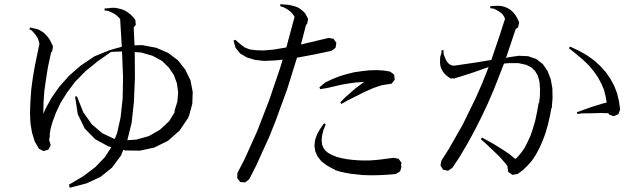

<svg xmlns="http://www.w3.org/2000/svg" viewBox="-20 -841 3040 915"><path d="M337.9 -380.9 346.7 -381.8 377 -305.7 418 -248 467.8 -206.1 523.4 -179.7H527.3L538.1 -207L554.7 -281.2L564.5 -371.1L566.4 -473.6L561.5 -595.7L509.8 -593.8L445.3 -548.8L386.7 -501L337.9 -451.2L299.8 -400.4L268.6 -350.6L246.1 -302.7L230.5 -260.7L220.7 -225.6L216.8 -200.2L217.8 -193.4L213.9 -173.8L214.8 -171.9L221.7 -149.4L210.9 -127.9L187.5 -121.1L166 -131.8L145.5 -167L132.8 -208L125 -253.9L123 -304.7L125 -358.4L128.9 -415L136.7 -472.7L146.5 -529.3L168 -632.8L166 -639.6L163.1 -650.4L159.2 -660.2L147.5 -677.7L139.6 -686.5L131.8 -695.3L120.1 -701.2L123 -710L135.7 -707L149.4 -704.1L163.1 -700.2L175.8 -693.4L187.5 -685.5L199.2 -674.8L209 -663.1L217.8 -650.4L225.6 -634.8L229.5 -626H231.4L230.5 -624L232.4 -619.1L228.5 -595.7L223.6 -591.8L208 -518.6L199.2 -462.9L191.4 -408.2L187.5 -354.5L186.5 -304.7V-298.8L198.2 -325.2L225.6 -375L262.7 -427.7L308.6 -479.5L364.3 -528.3L429.7 -572.3L503.9 -602.5L507.8 -603.5L560.5 -618.2L552.7 -748V-750L548.8 -754.9L541 -762.7L532.2 -770.5L521.5 -777.3L508.8 -783.2L495.1 -789.1L478.5 -791V-800.8L496.1 -801.8L511.7 -803.7H528.3L543.9 -800.8L559.6 -796.9L574.2 -791L588.9 -782.2L601.6 -772.5L614.3 -759.8L625 -746.1L627 -722.7L617.2 -710L621.1 -625L657.2 -626H658.2L724.6 -613.3L781.2 -588.9L828.1 -553.7L863.3 -508.8L887.7 -458L898.4 -403.3L896.5 -346.7L880.9 -289.1L877 -285.2L879.9 -284.2L835.9 -218.8L780.3 -169.9L714.8 -137.7L646.5 -123L576.2 -124L567.4 -127L556.6 -99.6L513.7 -42L459 2L391.6 33.2L312.5 53.7L309.6 44.9L310.5 43.9L308.6 39.1L377.9 -2L434.6 -44.9L479.5 -91.8L510.7 -139.6L496.1 -143.6L433.6 -177.7L383.8 -228.5L350.6 -296.9L337.9 -379.9ZM829.1 -400.4 823.2 -443.4 808.6 -483.4 784.2 -519.5 752 -550.8 707 -575.2 652.3 -590.8 622.1 -592.8 623 -477.5V-476.6V-471.7L618.2 -355.5L607.4 -255.9L586.9 -172.9L629.9 -175.8L689.5 -192.4L742.2 -222.7L786.1 -263.7L812.5 -306.6L811.5 -312.5L825.2 -356.4Z M1893.6 -64.5 1890.6 -51.8 1893.6 -46.9 1886.7 -24.4 1866.2 -11.7 1833 -8.8 1800.8 -6.8 1769.5 -5.9H1739.3L1709 -6.8L1680.7 -9.8L1652.3 -12.7L1625 -17.6L1599.6 -23.4L1574.2 -31.2L1575.2 -33.2L1563.5 -38.1L1534.2 -54.7L1510.7 -73.2L1493.2 -95.7L1482.4 -120.1L1478.5 -146.5L1481.4 -172.9L1490.2 -199.2L1504.9 -225.6L1524.4 -253.9L1532.2 -248L1520.5 -218.8L1514.6 -192.4L1512.7 -169.9L1515.6 -150.4L1521.5 -135.7L1531.2 -123L1543.9 -112.3L1562.5 -102.5L1585.9 -92.8L1591.8 -90.8H1593.8L1614.3 -85.9L1636.7 -82L1661.1 -79.1L1685.5 -77.1L1711.9 -76.2H1738.3L1766.6 -78.1L1795.9 -81.1L1825.2 -85L1857.4 -88.9L1879.9 -84ZM1808.6 -504.9 1838.9 -500 1858.4 -485.4 1861.3 -461.9 1846.7 -442.4 1816.4 -437.5 1798.8 -434.6 1780.3 -428.7 1760.7 -421.9 1715.8 -402.3 1636.7 -362.3 1607.4 -345.7 1601.6 -353.5 1626 -377.9 1672.9 -418.9 1714.8 -450.2H1710.9L1677.7 -448.2L1642.6 -443.4L1608.4 -437.5L1574.2 -429.7L1541 -421.9L1505.9 -416L1502 -424.8L1530.3 -448.2L1563.5 -463.9L1597.7 -477.5L1633.8 -488.3L1669.9 -497.1L1706.1 -502L1741.2 -505.9L1775.4 -506.8ZM1408.2 -568.4 1395.5 -566.4 1348.6 -416 1293 -263.7 1263.7 -190.4 1201.2 -52.7 1168 12.7 1148.4 28.3 1125 26.4 1110.4 7.8 1111.3 -16.6 1144.5 -80.1 1205.1 -214.8 1261.7 -360.4 1314.5 -515.6 1327.1 -556.6 1287.1 -552.7 1237.3 -550.8 1194.3 -555.7 1156.2 -567.4 1125 -585.9 1102.5 -613.3 1092.8 -647.5 1101.6 -651.4 1125 -630.9 1145.5 -615.2 1169.9 -605.5 1200.2 -601.6 1237.3 -600.6 1282.2 -604.5 1335.9 -613.3 1344.7 -615.2 1383.8 -760.7 1379.9 -766.6 1375 -774.4 1367.2 -783.2 1357.4 -791 1345.7 -798.8 1331.1 -806.6 1315.4 -811.5 1316.4 -821.3 1335 -819.3 1351.6 -818.4 1368.2 -815.4 1382.8 -811.5 1397.5 -806.6 1410.2 -798.8 1421.9 -790 1433.6 -778.3 1441.4 -764.6 1448.2 -750 1443.4 -726.6 1438.5 -722.7 1414.1 -628.9 1545.9 -660.2 1569.3 -656.2 1583 -636.7 1579.1 -613.3 1559.6 -598.6 1480.5 -582Z M2402.3 -21.5 2398.4 -44.9 2399.4 -46.9 2389.6 -61.5 2361.3 -93.8 2297.9 -154.3 2271.5 -177.7 2277.3 -185.5 2336.9 -152.3 2384.8 -122.1 2405.3 -108.4 2436.5 -83 2448.2 -94.7 2464.8 -114.3 2480.5 -136.7 2494.1 -164.1 2507.8 -193.4 2519.5 -227.5 2530.3 -264.6 2539.1 -305.7 2546.9 -349.6H2548.8L2552.7 -377.9L2553.7 -417L2550.8 -452.1L2543 -480.5L2530.3 -502L2512.7 -519.5L2487.3 -532.2L2451.2 -540H2404.3L2381.8 -538.1L2335 -418L2304.7 -347.7L2273.4 -281.2L2240.2 -215.8L2207 -155.3L2171.9 -95.7L2135.7 -41L2115.2 -27.3L2091.8 -32.2L2079.1 -52.7L2084 -76.2L2118.2 -129.9L2184.6 -246.1L2247.1 -374L2277.3 -442.4L2308.6 -521.5L2236.3 -496.1L2172.9 -475.6L2156.2 -470.7L2142.6 -465.8V-467.8L2127.9 -466.8L2113.3 -476.6L2101.6 -486.3L2091.8 -498L2084 -511.7L2079.1 -525.4L2077.1 -540V-554.7L2078.1 -570.3L2083 -585.9L2085 -602.5L2093.8 -601.6V-585L2098.6 -571.3L2103.5 -559.6L2108.4 -549.8L2114.3 -542L2120.1 -536.1L2127 -532.2L2133.8 -529.3L2137.7 -528.3H2144.5L2160.2 -530.3L2252.9 -543.9L2317.4 -554.7H2321.3L2359.4 -667L2385.7 -748L2387.7 -747.1L2385.7 -753.9L2381.8 -762.7L2376 -771.5L2368.2 -779.3L2358.4 -786.1L2346.7 -793L2333 -799.8L2316.4 -801.8V-811.5L2334 -812.5L2350.6 -813.5L2368.2 -812.5L2383.8 -808.6L2398.4 -802.7L2413.1 -793.9L2425.8 -782.2L2436.5 -768.6L2446.3 -752L2454.1 -734.4L2449.2 -710.9L2437.5 -702.1L2392.6 -568.4L2391.6 -564.5L2399.4 -567.4L2452.1 -575.2L2497.1 -573.2L2536.1 -559.6L2567.4 -535.2L2589.8 -502L2604.5 -463.9L2612.3 -420.9L2613.3 -374L2609.4 -325.2H2607.4L2601.6 -293L2591.8 -249L2580.1 -208L2566.4 -170.9L2550.8 -135.7L2534.2 -104.5L2515.6 -76.2L2494.1 -51.8L2470.7 -29.3L2446.3 -11.7L2421.9 -7.8ZM2738.3 -599.6 2776.4 -578.1 2810.5 -553.7 2840.8 -526.4 2867.2 -497.1 2888.7 -465.8 2907.2 -431.6 2920.9 -396.5 2929.7 -358.4 2935.5 -319.3 2926.8 -296.9 2904.3 -287.1 2881.8 -295.9 2879.9 -300.8 2874 -301.8H2859.4L2842.8 -302.7L2824.2 -301.8L2782.2 -300.8H2756.8L2731.4 -297.9L2729.5 -306.6L2754.9 -315.4L2798.8 -331.1L2852.5 -347.7L2868.2 -351.6L2871.1 -352.5L2866.2 -381.8L2858.4 -413.1L2845.7 -442.4L2830.1 -471.7L2810.5 -500L2787.1 -528.3L2758.8 -555.7L2726.6 -583L2691.4 -611.3L2696.3 -619.1Z"/></svg>

Font: Kurinto Seri
Style: Regular
Weight: 400
Designer: Kurinto was developed by Clint Goss from a range of fonts that are compatible with the SIL Open Font License Version 1.1
Foundry: Clinton F. Goss
Version: Version 2.196; July 25, 2020